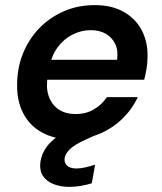

<svg xmlns="http://www.w3.org/2000/svg" viewBox="-20 -533 634 751"><path d="M259 12Q193 12 144 -15Q95 -42 70 -91.5Q45 -141 47 -208Q48 -271 71 -326.5Q94 -382 134.5 -423.5Q175 -465 230 -489Q285 -513 351 -513Q418 -513 465 -486Q512 -459 535.5 -412.5Q559 -366 557 -308Q557 -286 553 -263Q549 -240 544 -221H133L147 -299H438Q443 -336 430.5 -361.5Q418 -387 393.5 -401Q369 -415 335 -415Q298 -415 264 -398Q230 -381 205.5 -348Q181 -315 172 -265L167 -236Q159 -192 170 -158.5Q181 -125 208 -106Q235 -87 276 -87Q317 -87 348 -105.5Q379 -124 398 -153H519Q497 -106 458.5 -68.5Q420 -31 369 -9.5Q318 12 259 12ZM251 198Q217 198 189 187Q161 176 147 153.5Q133 131 139 95Q144 68 160.5 44Q177 20 210.5 -3Q244 -26 299 -48L351 -68L368 -11L311 15Q272 33 254.5 49.5Q237 66 233 84Q230 104 242.5 115Q255 126 279 126Q294 126 312.5 122Q331 118 352 111L339 184Q319 190 296.5 194Q274 198 251 198Z"/></svg>

Font: DM Sans 18pt SemiBold
Style: Italic
Weight: 600
Italic angle: -10°
Designer: Colophon Foundry, Jonny Pinhorn
Foundry: Colophon Foundry
Version: Version 4.004;gftools[0.9.30]